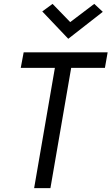

<svg xmlns="http://www.w3.org/2000/svg" viewBox="-20 -970 575 990"><path d="M342 -856 466 -950 510 -909 332 -770 198 -911 251 -950ZM87 -620 102 -700H535L521 -620H347L240 0H156L263 -620Z"/></svg>

Font: Von Book
Style: Italic
Weight: 400
Version: Version 4.000; ttfautohint (v1.8.4.7-5d5b)